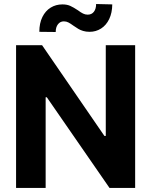

<svg xmlns="http://www.w3.org/2000/svg" viewBox="-20 -931 749 951"><path d="M649.4 0H522.5L211.9 -449.2H206.1V0H59.6V-707H188.5L497.1 -257.8H503.9V-707H649.4ZM289.1 -909.2Q311.5 -909.2 327.9 -901.9Q344.2 -894.5 366.2 -879.9Q380.4 -869.1 391.4 -863.8Q402.3 -858.4 414.1 -858.4Q434.1 -858.4 445.1 -872.8Q456.1 -887.2 456.1 -911.1L536.1 -909.2Q535.6 -867.2 520.8 -836.4Q505.9 -805.7 480.5 -789.6Q455.1 -773.4 423.8 -773.4Q405.8 -773.4 391.6 -777.8Q377.4 -782.2 368.2 -787.8Q358.9 -793.5 343.8 -803.7Q329.1 -814.5 318.8 -819.8Q308.6 -825.2 295.9 -825.2Q278.3 -825.2 267.1 -810.8Q255.9 -796.4 255.9 -772.5L174.8 -773.4Q174.8 -815.9 189.9 -846.7Q205.1 -877.4 231 -893.3Q256.8 -909.2 289.1 -909.2Z"/></svg>

Font: Pretendard
Style: Bold
Weight: 700
Designer: Base glyphs from Inter by Rasmus Andersson; Hangeul glyphs from Noto Sans CJK(Source Han Sans) by Jang Soo-young and Kan
Foundry: Kil Hyung-jin
Version: Version 1.309